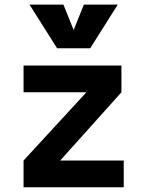

<svg xmlns="http://www.w3.org/2000/svg" viewBox="-20 -796 626 816"><path d="M80.1 0H505.9V-113.8H235.8L496.1 -403.8V-517.6H80.1V-403.8H347.2L80.1 -113.8ZM222.7 -590.8H363.3L480.5 -776.4H336.4L293 -668.5L249.5 -776.4H105.5Z"/></svg>

Font: Cascadia Mono NF
Style: Bold
Weight: 700
Monospace: yes
Designer: Aaron Bell
Foundry: Saja Typeworks
Version: Version 2404.023